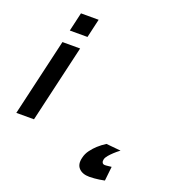

<svg xmlns="http://www.w3.org/2000/svg" viewBox="-646 -826 1062 1164"><g transform="rotate(20 -114.5 -244.0)"><path d="M-370 -499H-256L-372 0H-486ZM-324 -701H-210L-238 -580H-352ZM159 202Q142 205 125 208Q111 210 94 211.5Q77 213 62 213Q17 213 -6 188.5Q-29 164 -18 120Q-12 92 6 68Q24 44 43 27Q65 7 92 -10L186 -1Q166 14 150 29Q136 42 123.5 56.5Q111 71 108 84Q105 96 109.5 105Q114 114 127 114Q130 114 137 113.5Q144 113 151 112L169 110Z"/></g></svg>

Font: Panefresco 800wt
Style: Italic
Weight: 800
Foundry: Campivisivi & Chank Co
Version: Version 1.001